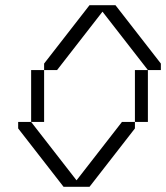

<svg xmlns="http://www.w3.org/2000/svg" viewBox="-20 -720 640 740"><path d="M550 -450H500V-250H550ZM50 -225 225 0H325L500 -225V-250H450L275 -25L100 -250H50ZM100 -250H150V-450H100ZM150 -450H200L375 -675L550 -450H600V-475L425 -700H325L150 -475Z"/></svg>

Font: LS-VG5000 Light Shifted
Style: Regular
Weight: 400
Designer: Justin Bihan, 2021
Foundry: Justin Bihan, 2021
Version: Version 1.000;Glyphs 3.1.2 (3151)